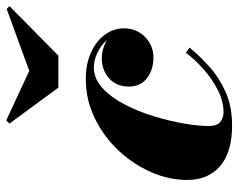

<svg xmlns="http://www.w3.org/2000/svg" viewBox="-96 -676 781 630"><g transform="rotate(-90 295.0 -360.5)"><path d="M378 -655.5 581 -729.5 590.5 -720.5 428 -560H323L205 -720.5L215.5 -731ZM454.5 -129.5Q427.5 -97 392 -64.8Q356.5 -32.5 309 -11.2Q261.5 10 198.5 10Q111.5 10 65.8 -29Q20 -68 20 -137.5Q20 -197.5 46 -256.5Q72 -315.5 117.8 -363.8Q163.5 -412 223.5 -441Q283.5 -470 351.5 -470Q400 -470 437.5 -453.2Q475 -436.5 496.2 -408Q517.5 -379.5 517.5 -345Q517.5 -303.5 489.5 -275.8Q461.5 -248 421 -248Q383.5 -248 355 -268.5Q326.5 -289 326.5 -330Q326.5 -369.5 353.5 -393.5Q380.5 -417.5 418.5 -417.5Q450 -417.5 479 -400.5Q462 -420.5 437.5 -432Q413 -443.5 389.5 -443.5Q352.5 -443.5 322 -415.8Q291.5 -388 268.2 -343.2Q245 -298.5 229.2 -247.2Q213.5 -196 205.2 -148Q197 -100 197 -66.5Q197 -40 210 -29Q223 -18 242.5 -18Q277.5 -18 313.5 -36Q349.5 -54 381.8 -82.2Q414 -110.5 437.5 -141.5Z"/></g></svg>

Font: Bodoni* 11pt Fatface
Style: Italic
Weight: 900
Italic angle: -13°
Version: Version 2.3